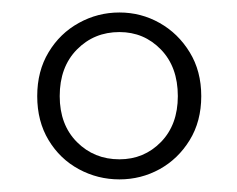

<svg xmlns="http://www.w3.org/2000/svg" viewBox="-20 -765 382 309"><path d="M172.2 -508.6Q211.8 -508.6 239 -536.4Q266.2 -564.3 266.2 -610.3Q266.2 -657.2 239 -685.3Q211.8 -713.4 172.2 -713.4Q131.5 -713.4 103.8 -685.3Q76.1 -657.2 76.1 -610.3Q76.1 -564.3 103.8 -536.4Q131.5 -508.6 172.2 -508.6ZM172.2 -476.3Q137.3 -476.3 106.9 -492.7Q76.4 -509.2 58.2 -539.5Q39.9 -569.8 39.9 -610.3Q39.9 -650.6 58.2 -680.9Q76.4 -711.3 106.9 -728.1Q137.3 -744.9 172.2 -744.9Q207 -744.9 236.8 -728.1Q266.7 -711.3 285.3 -680.9Q303.9 -650.6 303.9 -610.3Q303.9 -569.8 285.3 -539.5Q266.7 -509.2 236.8 -492.7Q207 -476.3 172.2 -476.3Z"/></svg>

Font: Noto Serif JP
Style: Regular
Weight: 200
Designer: Ryoko NISHIZUKA 西塚涼子 (kana & ideographs); Frank Grießhammer (Latin, Greek & Cyrillic); Wenlong ZHANG 张文龙 (bopomofo); San
Foundry: Adobe
Version: Version 2.001;hotconv 1.1.0;makeotfexe 2.6.0